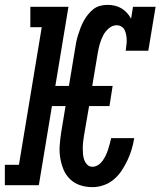

<svg xmlns="http://www.w3.org/2000/svg" viewBox="-42 -763 662 791"><path d="M339 8Q312 8 288 0Q264 -8 246.5 -25Q229 -42 219.5 -65Q210 -88 206 -113.5Q202 -139 204 -165Q206 -191 210 -217L228 -326H172L118 0H-22V-84H36L130 -651H83V-735H240L186 -409H242L267 -560Q269 -575 272 -589.5Q275 -604 279.5 -618.5Q284 -633 289.5 -647.5Q295 -662 302.5 -676Q310 -690 320 -702.5Q330 -715 342.5 -725Q355 -735 370.5 -739Q386 -743 401 -743Q416 -743 431 -739.5Q446 -736 458.5 -728.5Q471 -721 481 -710Q491 -699 498 -686L506 -735H599L569 -554H476Q477 -565 478.5 -575.5Q480 -586 480 -597Q480 -608 478 -618.5Q476 -629 472 -638Q468 -647 459 -653Q450 -659 439 -659Q421 -659 406 -646Q391 -633 382.5 -616Q374 -599 369 -581.5Q364 -564 361 -546L338 -409H422L409 -326H325L304 -204Q302 -191 300.5 -178.5Q299 -166 299 -153Q299 -140 300 -128Q301 -116 305 -104.5Q309 -93 317.5 -84.5Q326 -76 339 -76Q351 -76 362 -83Q373 -90 380.5 -100.5Q388 -111 393.5 -122.5Q399 -134 403 -146Q407 -158 410 -170Q413 -182 416 -194H511Q507 -170 500.5 -148Q494 -126 483.5 -103.5Q473 -81 459.5 -60.5Q446 -40 427 -24Q408 -8 385 0Q362 8 339 8Z"/></svg>

Font: Iosevka Slab MdExObl
Style: Regular
Weight: 500
Width: 7
Italic angle: -9°
Monospace: yes
Designer: Belleve Invis
Foundry: Belleve Invis
Version: Version 11.1.1; ttfautohint (v1.8.3)